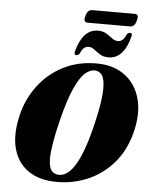

<svg xmlns="http://www.w3.org/2000/svg" viewBox="-65 -1081 897 1145"><g transform="rotate(5 383.0 -508.5)"><path d="M496.5 -713Q592.5 -712.5 658.8 -666Q725 -619.5 751.5 -536.2Q778 -453 754.5 -343.5Q729 -226 663.5 -146.5Q598 -67 507.2 -27.2Q416.5 12.5 315.5 11.5Q213.5 11 147.2 -34.8Q81 -80.5 58.2 -165.5Q35.5 -250.5 64.5 -369.5Q88.5 -466.5 147.5 -544.5Q206.5 -622.5 295 -668Q383.5 -713.5 496.5 -713ZM328.5 -31.5Q349 -31.5 371.2 -44.5Q393.5 -57.5 417.2 -92.2Q441 -127 465.5 -191Q490 -255 514 -357Q531 -428 538.8 -480Q546.5 -532 546.5 -568Q546.5 -624 530.5 -646.8Q514.5 -669.5 487.5 -670.5Q459.5 -672 429.2 -646Q399 -620 367.8 -551.2Q336.5 -482.5 305 -356.5Q285 -275.5 275.8 -219Q266.5 -162.5 266 -125.5Q266.5 -72 283.2 -52Q300 -32 328.5 -31.5ZM560.5 -755.5Q530 -755.5 509.5 -768.5Q489 -781.5 472.5 -794.5Q456 -807.5 438 -807.5Q406 -807.5 389 -764.5Q382 -752 369.5 -752Q353 -752 359 -774Q376 -839.5 407.5 -874Q439 -908.5 485.5 -908.5Q516 -908.5 536.5 -895.5Q557 -882.5 573.5 -869.8Q590 -857 608 -857Q640.5 -857 656.5 -899.5Q664 -912 676.5 -912Q693 -912 686.5 -890.5Q652 -755.5 560.5 -755.5ZM402 -988.5Q408 -1010 417.5 -1018.8Q427 -1027.5 441.5 -1027.5H693Q707.5 -1027.5 712 -1019.2Q716.5 -1011 710.5 -989Q705 -968 695.8 -959.2Q686.5 -950.5 671.5 -950.5H420.5Q405.5 -950.5 401 -959.2Q396.5 -968 402 -988.5Z"/></g></svg>

Font: Fraunces 72pt S000 Black
Style: Italic
Weight: 900
Italic angle: -16°
Version: Version 1.000; ttfautohint (v1.8.3)